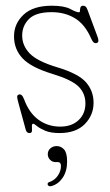

<svg xmlns="http://www.w3.org/2000/svg" viewBox="-20 -455 385 671"><path d="M190.5 -12.5Q230.5 -12.5 254.5 -35Q278.5 -57.5 278.5 -93.5Q278.5 -129 254.2 -152.8Q230 -176.5 162.5 -197Q88.5 -219.5 58.8 -251.2Q29 -283 29 -328Q29 -372.5 62.5 -403.8Q96 -435 161 -435Q204.5 -435 225.8 -423.5Q247 -412 256 -412Q259.5 -412 259.5 -417.8Q259.5 -423.5 261.2 -429.2Q263 -435 270.5 -435Q275.5 -435 279.2 -432Q283 -429 286.5 -419L320.5 -327.5Q327.5 -309.5 320 -305.5Q307.5 -299.5 299 -319.5Q277.5 -369.5 242.2 -391Q207 -412.5 160 -412.5Q105.5 -412.5 81.5 -388.8Q57.5 -365 57.5 -331Q57.5 -295.5 83.8 -268.2Q110 -241 178 -220.5Q253.5 -198 280.2 -167.8Q307 -137.5 307 -96Q307 -52.5 276.2 -21.2Q245.5 10 188 10Q157 10 137.8 1.8Q118.5 -6.5 109 -14.5Q99.5 -22.5 96.5 -22.5Q91 -22.5 91.5 -14.5Q92 -6.5 91.8 1.8Q91.5 10 83 10Q73 10 70 -1.5L45 -93Q40.5 -109 40 -115.5Q39.5 -122 44.5 -124Q56 -129.5 64 -108.5Q81.5 -60.5 114.5 -36.5Q147.5 -12.5 190.5 -12.5ZM175 111.5Q162.5 111.5 154.8 103.2Q147 95 147 84Q147 71.5 156 63.5Q165 55.5 178 55.5Q193 55.5 203.8 67.2Q214.5 79 214.5 109.5Q214.5 143 199.5 165.5Q184.5 188 161 195Q151 198 147 191.5Q144 183 154.5 180.5Q172 174 182.5 158.2Q193 142.5 193 125Q193 111.5 182 111.5Z"/></svg>

Font: Fraunces 144pt S100 Thin
Style: Regular
Weight: 100
Version: Version 1.000; ttfautohint (v1.8.3)